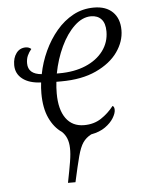

<svg xmlns="http://www.w3.org/2000/svg" viewBox="-54 -589 630 842"><g transform="rotate(-5 261.5 -168.0)"><path d="M211 210Q222 155 228 118.5Q234 82 233 58Q232 11 204 -15Q170 -38 149.5 -82Q129 -126 129 -191Q129 -215 132 -239Q80 -241 50.5 -264Q21 -287 21 -325Q21 -357 36.5 -377.5Q52 -398 78 -398Q92 -398 102 -389Q91 -376 84.5 -361.5Q78 -347 78 -328Q78 -280 138 -275Q148 -327 170.5 -375.5Q193 -424 225.5 -462.5Q258 -501 299.5 -523.5Q341 -546 391 -546Q444 -546 473.5 -517Q503 -488 503 -437Q503 -387 470.5 -341Q438 -295 374.5 -265.5Q311 -236 220 -236H199Q196 -211 196 -185Q196 -114 224 -75Q252 -36 304 -36Q347 -36 379 -57Q411 -78 435 -109Q443 -106 443 -91Q443 -76 430.5 -55.5Q418 -35 393.5 -17.5Q369 0 331 7Q308 19 294.5 38.5Q281 58 270.5 97.5Q260 137 244 210ZM215 -272Q281 -272 331 -293Q381 -314 409 -351.5Q437 -389 437 -437Q437 -473 420.5 -491Q404 -509 375 -509Q337 -509 302 -476Q267 -443 241.5 -389Q216 -335 204 -272Z"/></g></svg>

Font: Noto Serif SemiCondensed Light
Style: Italic
Weight: 300
Width: 4
Italic angle: -12°
Designer: Monotype Design Team
Foundry: Monotype Imaging Inc.
Version: Version 2.013; ttfautohint (v1.8.4.7-5d5b)